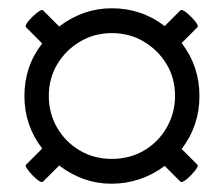

<svg xmlns="http://www.w3.org/2000/svg" viewBox="-20 -558 540 464"><path d="M249 -114Q181 -114 123 -158L84 -119Q83 -119 83 -118.5Q83 -118 81 -118Q77 -118 67.5 -126Q58 -134 50 -144Q42 -154 42 -158Q42 -160 43 -160L82 -199Q39 -255 39 -326Q39 -398 82 -453L43 -492Q42 -493 42 -495Q42 -499 50 -508.5Q58 -518 68 -526Q78 -534 82 -534Q83 -534 84 -533L123 -494Q181 -538 250 -538Q322 -538 378 -495L416 -533Q417 -534 418 -534Q423 -534 432.5 -526Q442 -518 450 -508.5Q458 -499 458 -495Q458 -493 457 -492L419 -454Q462 -398 462 -326Q462 -254 419 -198L457 -160Q458 -160 458 -158Q458 -154 450 -144Q442 -134 432.5 -126Q423 -118 418 -118Q417 -118 417 -118.5Q417 -119 416 -119L378 -157Q320 -114 249 -114ZM250 -174Q294 -174 328.5 -194.5Q363 -215 383 -250Q403 -285 403 -326Q403 -369 382.5 -403Q362 -437 327.5 -457.5Q293 -478 250 -478Q208 -478 173.5 -457.5Q139 -437 118.5 -403Q98 -369 98 -326Q98 -284 118 -249.5Q138 -215 172.5 -194.5Q207 -174 250 -174Z"/></svg>

Font: Junicode
Style: Bold Italic
Weight: 700
Italic angle: -11°
Designer: Peter S. Baker
Version: Version 2.100; ttfautohint (v1.8.4)